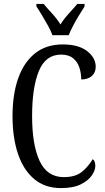

<svg xmlns="http://www.w3.org/2000/svg" viewBox="-20 -951 538 981"><path d="M291 10Q210 10 155 -36Q100 -82 72 -164.5Q44 -247 44 -358Q44 -469 73 -551Q102 -633 159 -678.5Q216 -724 301 -724Q381 -724 425 -690Q469 -656 469 -610Q469 -580 449 -562.5Q429 -545 395 -545Q395 -577 385.5 -606Q376 -635 353.5 -653.5Q331 -672 292 -672Q213 -672 178.5 -588Q144 -504 144 -358Q144 -211 182.5 -128.5Q221 -46 306 -46Q366 -46 399 -73.5Q432 -101 454 -138Q467 -128 467 -103Q467 -81 449 -54.5Q431 -28 392.5 -9Q354 10 291 10ZM248 -771Q240 -794 225 -820.5Q210 -847 194.5 -873Q179 -899 166 -918V-931H203Q224 -906 247.5 -880.5Q271 -855 289 -826Q307 -855 330.5 -880.5Q354 -906 375 -931H412V-918Q400 -899 384 -873Q368 -847 354 -820.5Q340 -794 331 -771Z"/></svg>

Font: Noto Serif ExtraCondensed
Style: Regular
Weight: 400
Width: 2
Designer: Monotype Design Team
Foundry: Monotype Imaging Inc.
Version: Version 2.015